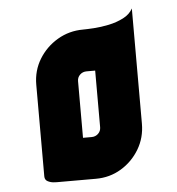

<svg xmlns="http://www.w3.org/2000/svg" viewBox="-45 -648 590 641"><g transform="rotate(-5 250.0 -328.0)"><path d="M251 -50Q205 -50 166 -73Q127 -96 103.5 -134.9Q80 -173.8 80 -220V-380Q80 -427.3 103.5 -465.7Q127 -504 166 -527Q205 -550 251.5 -550Q298 -550 336 -527Q374 -504 397 -465.7Q420 -427.3 420 -380V-220Q420 -173 397 -134.5Q374 -96 335.8 -73Q297.7 -50 251 -50ZM120 -50Q120 -50 110 -50.5Q100 -51 90 -56Q80 -61 80 -73V-281L251 -50ZM220 -190H249Q262 -190 271 -198.7Q280 -207.4 280 -220V-410H251Q238 -410 229 -401.3Q220 -392.6 220 -380ZM420 -380 251 -550Q264 -550 288 -551.5Q312 -553 338.5 -558.5Q365 -564 387.5 -575.5Q410 -587 420 -606Z"/></g></svg>

Font: Reem Kufi Fun
Style: Regular
Weight: 400
Designer: Khaled Hosny
Version: Version 1.005